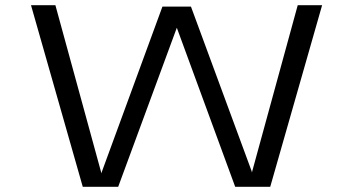

<svg xmlns="http://www.w3.org/2000/svg" viewBox="-20 -720 1340 740"><path d="M299 0 99.5 -700H193.5L370 -55.5L371 -51.5L372 -56.5L606 -694.5H716L950 -60L951 -55L952 -59.5L1127.5 -700H1221.5L1021.5 0H886.5L661.5 -613L435.5 0Z"/></svg>

Font: Trispace Expanded Light
Style: Regular
Weight: 300
Width: 7
Designer: Tyler Finck
Foundry: Etcetera Type Company
Version: Version 1.210; ttfautohint (v1.8.3)